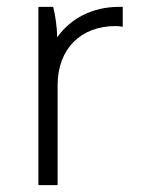

<svg xmlns="http://www.w3.org/2000/svg" viewBox="-20 -540 413 560"><path d="M92 0H148V-291C148 -398 216 -464 317 -464C323 -464 332 -463 338 -462V-520H327C250 -520 185 -486 147 -431C146 -464 141 -498 135 -520H92Z"/></svg>

Font: Fixel Display Light
Style: Regular
Weight: 300
Designer: AlfaBravo + MacPaw
Foundry: Kyrylo Tkachov, Marchela Mozhyna, Serhii Makarenko, Maria Weinstein, Zakhar Kryvoshyya
Version: Version 1.211